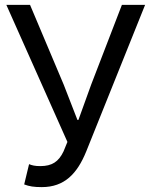

<svg xmlns="http://www.w3.org/2000/svg" viewBox="-20 -753 614 786"><path d="M151 13C244 13 296 -42 333 -133L574 -733H479L353 -406L301 -262H297L241 -406L103 -733H6L256 -172L240 -133C220 -91 193 -73 145 -73C123 -73 111 -76 99 -81L79 2C100 10 119 13 151 13Z"/></svg>

Font: Noto Sans JP Regular
Style: Regular
Weight: 400
Designer: Ryoko NISHIZUKA (kana & ideographs); Paul D. Hunt (Latin, Greek & Cyrillic); Wenlong ZHANG (bopomofo); Sandoll Communica
Foundry: Adobe Systems Incorporated
Version: Version 1.004;PS 1.004;hotconv 1.0.82;makeotf.lib2.5.63406